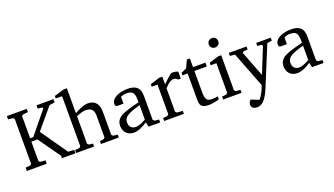

<svg xmlns="http://www.w3.org/2000/svg" viewBox="-78 -1362 3836 2206"><g transform="rotate(-20 1840.0 -259.0)"><path d="M33 0V-41L90 -46L107 -60V-611L90 -625L33 -631V-671H276V-631L214 -625L197 -611V-340H235L457 -611L451 -625L395 -631V-671H603V-631L537 -622L327 -372L554 -46L627 -41V0H462V-30L271 -299H197V-60L214 -46L276 -41V0Z M630 -669V-700L752 -736H790V-431Q899 -491 952 -491Q1072 -491 1085 -367Q1086 -353 1086 -339V-57L1104 -41L1157 -36V0H939V-36L986 -41L1003 -57V-322Q1003 -401 952 -418Q931 -425 902 -425Q854 -424 790 -392V-57L808 -41L855 -36V0H636V-36L690 -41L707 -57V-669Z M1217 -121Q1217 -193 1287 -232Q1343 -263 1509 -303V-335Q1509 -416 1471 -436Q1450 -446 1417 -447Q1380 -447 1341 -431V-347H1272Q1246 -347 1242 -366Q1241 -372 1241 -378Q1241 -433 1311 -466Q1366 -491 1443 -491Q1557 -491 1583 -415Q1592 -387 1592 -347V-57L1610 -41L1663 -36V0H1522L1509 -58Q1413 7 1345 7Q1264 7 1231 -57Q1217 -86 1217 -121ZM1305 -129Q1305 -69 1354 -52Q1369 -47 1385 -47Q1432 -48 1509 -92V-268Q1372 -230 1335 -197Q1305 -170 1305 -129Z M1712 0V-36L1765 -41L1783 -57V-419H1712V-450L1828 -486H1866V-392Q1915 -442 1973 -489Q1982 -491 1998 -491Q2028 -491 2058 -478V-392H2026Q2006 -416 1975 -416Q1928 -415 1866 -343V-57L1883 -41L1953 -36V0Z M2089 -421V-452L2155 -481L2198 -574H2235V-468H2387V-421H2235V-157Q2235 -82 2262 -62Q2281 -48 2318 -48Q2351 -48 2387 -56V-19Q2318 3 2256 3Q2179 3 2161 -40Q2152 -62 2152 -98V-421Z M2494 -650Q2494 -687 2527 -703Q2539 -708 2552 -708Q2588 -708 2604 -676Q2610 -664 2610 -650Q2610 -614 2577 -598Q2565 -593 2552 -593Q2515 -593 2500 -625Q2494 -638 2494 -650ZM2433 0V-36L2486 -41L2503 -57V-419H2433V-450L2548 -486H2586V-57L2604 -41L2658 -36V0Z M2677 -444V-481H2894V-444L2841 -440L2829 -424L2949 -113L3074 -424L3066 -440L3012 -444V-481H3190V-444L3132 -436L2932 50Q2873 193 2802 214Q2787 218 2772 218Q2720 218 2706 181Q2703 172 2703 162Q2704 132 2729 108L2825 146Q2870 96 2906 -4L2738 -438Z M3215 -121Q3215 -193 3285 -232Q3341 -263 3507 -303V-335Q3507 -416 3469 -436Q3448 -446 3415 -447Q3378 -447 3339 -431V-347H3270Q3244 -347 3240 -366Q3239 -372 3239 -378Q3239 -433 3309 -466Q3364 -491 3441 -491Q3555 -491 3581 -415Q3590 -387 3590 -347V-57L3608 -41L3661 -36V0H3520L3507 -58Q3411 7 3343 7Q3262 7 3229 -57Q3215 -86 3215 -121ZM3303 -129Q3303 -69 3352 -52Q3367 -47 3383 -47Q3430 -48 3507 -92V-268Q3370 -230 3333 -197Q3303 -170 3303 -129Z"/></g></svg>

Font: Khartiya
Style: Regular
Weight: 500
Version: Version 1.0.1